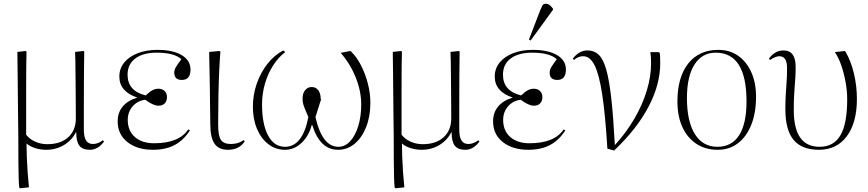

<svg xmlns="http://www.w3.org/2000/svg" viewBox="-20 -788 4650 1028"><path d="M88 220 83 216Q81 197 80 167Q79 137 78.5 82Q78 27 78 -66Q78 -71 77.5 -103Q77 -135 76.5 -183Q76 -231 75.5 -284.5Q75 -338 74.5 -387Q74 -436 73.5 -469.5Q73 -503 73 -510L118 -515L122 -511Q121 -481 120.5 -429Q120 -377 120 -314Q120 -251 120 -186.5Q120 -122 120 -67Q138 -43 168.5 -29.5Q199 -16 233 -16Q304 -16 345 -53Q386 -90 386 -154Q386 -202 385.5 -259Q385 -316 384.5 -369.5Q384 -423 383.5 -461.5Q383 -500 382 -510L427 -515L431 -511Q430 -459 429.5 -386.5Q429 -314 429 -237.5Q429 -161 429 -95Q429 -54 441 -35.5Q453 -17 478 -17Q504 -17 531 -37L537 -30Q504 14 462 14Q422 14 405 -8Q388 -30 388 -81H387Q365 -37 322.5 -11.5Q280 14 228 14Q197 14 168.5 5Q140 -4 123 -19H122Q122 10 123.5 51Q125 92 128 135Q131 178 135 215Z M799 14Q714 14 662 -27.5Q610 -69 610 -138Q610 -185 637 -217.5Q664 -250 714 -265V-266Q619 -298 619 -378Q619 -421 645 -453Q671 -485 717 -503Q763 -521 823 -521Q905 -521 952.5 -493Q1000 -465 1000 -416Q1000 -360 954 -360Q913 -360 913 -399Q913 -413 920.5 -426.5Q928 -440 951 -471Q913 -506 819 -506Q746 -506 704.5 -475Q663 -444 663 -388Q663 -301 760 -277Q781 -297 796.5 -305Q812 -313 828 -313Q849 -313 861.5 -300.5Q874 -288 874 -268Q874 -247 862 -234.5Q850 -222 828 -222Q801 -222 758 -254Q717 -249 690.5 -219Q664 -189 664 -146Q664 -88 702 -54.5Q740 -21 805 -21Q938 -21 988 -95L997 -90Q963 -37 915 -11.5Q867 14 799 14Z M1200 14Q1151 14 1128.5 -19Q1106 -52 1106 -122Q1106 -132 1105.5 -162Q1105 -192 1104.5 -233.5Q1104 -275 1103.5 -320Q1103 -365 1102 -405.5Q1101 -446 1100.5 -474.5Q1100 -503 1100 -510L1156 -515L1160 -511Q1157 -477 1154 -415Q1151 -353 1149.5 -276.5Q1148 -200 1148 -122Q1148 -62 1162.5 -39.5Q1177 -17 1216 -17Q1256 -17 1285 -38L1290 -31Q1261 14 1200 14Z M1506 14Q1456 14 1417 -16Q1378 -46 1356 -98Q1334 -150 1334 -217Q1334 -281 1355 -341Q1376 -401 1413 -447.5Q1450 -494 1497 -518L1507 -509Q1470 -481 1442 -437Q1414 -393 1398.5 -339.5Q1383 -286 1383 -229Q1383 -123 1415.5 -62.5Q1448 -2 1506 -2Q1600 -2 1631 -161Q1618 -192 1611 -209Q1604 -226 1602 -237Q1600 -248 1600 -261Q1600 -288 1613.5 -305Q1627 -322 1649 -322Q1671 -322 1684 -305Q1697 -288 1697 -259Q1697 -253 1699 -257Q1701 -261 1702.5 -265Q1704 -269 1702 -264Q1700 -259 1692.5 -235.5Q1685 -212 1669 -161Q1705 -2 1792 -2Q1827 -2 1854.5 -31.5Q1882 -61 1898 -112.5Q1914 -164 1914 -229Q1914 -300 1884.5 -373.5Q1855 -447 1804 -505L1856 -515L1861 -511Q1892 -480 1914.5 -435Q1937 -390 1950 -339Q1963 -288 1963 -237Q1963 -165 1940.5 -108Q1918 -51 1879 -18.5Q1840 14 1790 14Q1693 14 1652 -118H1649Q1633 -59 1594 -22.5Q1555 14 1506 14Z M2098 220 2093 216Q2091 197 2090 167Q2089 137 2088.5 82Q2088 27 2088 -66Q2088 -71 2087.5 -103Q2087 -135 2086.5 -183Q2086 -231 2085.5 -284.5Q2085 -338 2084.5 -387Q2084 -436 2083.5 -469.5Q2083 -503 2083 -510L2128 -515L2132 -511Q2131 -481 2130.5 -429Q2130 -377 2130 -314Q2130 -251 2130 -186.5Q2130 -122 2130 -67Q2148 -43 2178.5 -29.5Q2209 -16 2243 -16Q2314 -16 2355 -53Q2396 -90 2396 -154Q2396 -202 2395.5 -259Q2395 -316 2394.5 -369.5Q2394 -423 2393.5 -461.5Q2393 -500 2392 -510L2437 -515L2441 -511Q2440 -459 2439.5 -386.5Q2439 -314 2439 -237.5Q2439 -161 2439 -95Q2439 -54 2451 -35.5Q2463 -17 2488 -17Q2514 -17 2541 -37L2547 -30Q2514 14 2472 14Q2432 14 2415 -8Q2398 -30 2398 -81H2397Q2375 -37 2332.5 -11.5Q2290 14 2238 14Q2207 14 2178.5 5Q2150 -4 2133 -19H2132Q2132 10 2133.5 51Q2135 92 2138 135Q2141 178 2145 215Z M2809 14Q2724 14 2672 -27.5Q2620 -69 2620 -138Q2620 -185 2647 -217.5Q2674 -250 2724 -265V-266Q2629 -298 2629 -378Q2629 -421 2655 -453Q2681 -485 2727 -503Q2773 -521 2833 -521Q2915 -521 2962.5 -493Q3010 -465 3010 -416Q3010 -360 2964 -360Q2923 -360 2923 -399Q2923 -413 2930.5 -426.5Q2938 -440 2961 -471Q2923 -506 2829 -506Q2756 -506 2714.5 -475Q2673 -444 2673 -388Q2673 -301 2770 -277Q2791 -297 2806.5 -305Q2822 -313 2838 -313Q2859 -313 2871.5 -300.5Q2884 -288 2884 -268Q2884 -247 2872 -234.5Q2860 -222 2838 -222Q2811 -222 2768 -254Q2727 -249 2700.5 -219Q2674 -189 2674 -146Q2674 -88 2712 -54.5Q2750 -21 2815 -21Q2948 -21 2998 -95L3007 -90Q2973 -37 2925 -11.5Q2877 14 2809 14ZM2821 -571 2812 -576 2872 -732Q2880 -751 2884.5 -759.5Q2889 -768 2904 -768Q2913 -768 2921.5 -762Q2930 -756 2941 -741V-736Z M3268 18 3232 8Q3221 -173 3204.5 -281.5Q3188 -390 3163.5 -438.5Q3139 -487 3102 -487Q3076 -487 3053 -467L3047 -474Q3080 -518 3126 -518Q3161 -518 3185.5 -495Q3210 -472 3226 -415.5Q3242 -359 3253 -260.5Q3264 -162 3272 -11Q3333 -78 3376.5 -152.5Q3420 -227 3443 -303Q3466 -379 3466 -449Q3466 -468 3465 -483Q3464 -498 3462 -509H3508L3512 -505Q3515 -495 3515 -450Q3515 -335 3451.5 -215Q3388 -95 3268 18Z M3823 14Q3757 14 3708.5 -18Q3660 -50 3633.5 -108Q3607 -166 3607 -245Q3607 -375 3665 -448Q3723 -521 3826 -521Q3887 -521 3932 -489.5Q3977 -458 4002.5 -401.5Q4028 -345 4028 -270Q4028 -184 4002.5 -120Q3977 -56 3931 -21Q3885 14 3823 14ZM3821 -2Q3898 -2 3937.5 -64Q3977 -126 3977 -245Q3977 -506 3812 -506Q3739 -506 3698.5 -442.5Q3658 -379 3658 -263Q3658 -138 3700.5 -70Q3743 -2 3821 -2Z M4365 14Q4273 14 4229 -39Q4185 -92 4185 -203Q4185 -247 4187 -281Q4189 -315 4191.5 -348.5Q4194 -382 4194 -424Q4194 -487 4153 -487Q4133 -487 4103 -467L4097 -474Q4129 -518 4175 -518Q4240 -518 4240 -430Q4240 -399 4238.5 -374.5Q4237 -350 4235 -326Q4233 -302 4231.5 -272Q4230 -242 4230 -199Q4230 -2 4368 -2Q4444 -2 4480 -64Q4516 -126 4516 -256Q4516 -301 4507.5 -348Q4499 -395 4484.5 -437.5Q4470 -480 4450 -509L4503 -515L4507 -511Q4536 -462 4552 -395Q4568 -328 4568 -258Q4568 -131 4514 -58.5Q4460 14 4365 14Z"/></svg>

Font: Literata 72pt ExtraLight
Style: Regular
Weight: 200
Designer: Latin by Veronika Burian and Jose Scaglione. Greek by Irene Vlachou. Cyrillic by Vera Evstafieva.
Foundry: TypeTogether
Version: Version 3.002